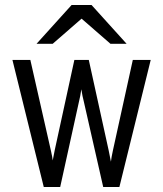

<svg xmlns="http://www.w3.org/2000/svg" viewBox="-20 -752 656 772"><path d="M30 -511H102L185 -145Q191 -118 192 -107L200 -148L279 -511H337L417 -147Q419 -138 426 -102Q428 -120 434 -147L514 -511H586L460 0H395L316 -348Q312 -362 307 -393Q302 -360 299 -350L222 0H156ZM308 -677 192 -576H127L268 -732H348L489 -576H424Z"/></svg>

Font: Overpass Mono Light
Style: Regular
Weight: 300
Monospace: yes
Designer: Delve Withrington, Dave Bailey
Foundry: Delve Fonts
Version: Version 1.000;DELV;Overpass